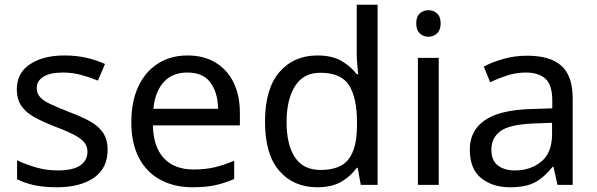

<svg xmlns="http://www.w3.org/2000/svg" viewBox="-20 -780 2517 810"><path d="M434 -148Q434 -70 376 -30Q318 10 220 10Q164 10 123.5 1Q83 -8 52 -24V-104Q84 -88 129.5 -74.5Q175 -61 222 -61Q289 -61 319 -82.5Q349 -104 349 -140Q349 -160 338 -176Q327 -192 298.5 -208Q270 -224 217 -244Q165 -264 128 -284Q91 -304 71 -332Q51 -360 51 -404Q51 -472 106.5 -509Q162 -546 252 -546Q301 -546 343.5 -536.5Q386 -527 423 -510L393 -440Q359 -454 322 -464Q285 -474 246 -474Q192 -474 163.5 -456.5Q135 -439 135 -409Q135 -387 148 -371.5Q161 -356 191.5 -341.5Q222 -327 273 -307Q324 -288 360 -268Q396 -248 415 -219.5Q434 -191 434 -148Z M771 -546Q840 -546 889.5 -516Q939 -486 965.5 -431.5Q992 -377 992 -304V-251H625Q627 -160 671.5 -112.5Q716 -65 796 -65Q847 -65 886.5 -74.5Q926 -84 968 -102V-25Q927 -7 887 1.5Q847 10 792 10Q716 10 657.5 -21Q599 -52 566.5 -113.5Q534 -175 534 -264Q534 -352 563.5 -415Q593 -478 646.5 -512Q700 -546 771 -546ZM770 -474Q707 -474 670.5 -433.5Q634 -393 627 -321H900Q899 -389 868 -431.5Q837 -474 770 -474Z M1318 10Q1218 10 1158 -59.5Q1098 -129 1098 -267Q1098 -405 1158.5 -475.5Q1219 -546 1319 -546Q1381 -546 1420.5 -523Q1460 -500 1485 -467H1491Q1490 -480 1487.5 -505.5Q1485 -531 1485 -546V-760H1573V0H1502L1489 -72H1485Q1461 -38 1421 -14Q1381 10 1318 10ZM1332 -63Q1417 -63 1451.5 -109.5Q1486 -156 1486 -250V-266Q1486 -366 1453 -419.5Q1420 -473 1331 -473Q1260 -473 1224.5 -416.5Q1189 -360 1189 -265Q1189 -169 1224.5 -116Q1260 -63 1332 -63Z M1788 -737Q1808 -737 1823.5 -723.5Q1839 -710 1839 -681Q1839 -653 1823.5 -639Q1808 -625 1788 -625Q1766 -625 1751 -639Q1736 -653 1736 -681Q1736 -710 1751 -723.5Q1766 -737 1788 -737ZM1831 -536V0H1743V-536Z M2204 -545Q2302 -545 2349 -502Q2396 -459 2396 -365V0H2332L2315 -76H2311Q2276 -32 2237.5 -11Q2199 10 2131 10Q2058 10 2010 -28.5Q1962 -67 1962 -149Q1962 -229 2025 -272.5Q2088 -316 2219 -320L2310 -323V-355Q2310 -422 2281 -448Q2252 -474 2199 -474Q2157 -474 2119 -461.5Q2081 -449 2048 -433L2021 -499Q2056 -518 2104 -531.5Q2152 -545 2204 -545ZM2230 -259Q2130 -255 2091.5 -227Q2053 -199 2053 -148Q2053 -103 2080.5 -82Q2108 -61 2151 -61Q2219 -61 2264 -98.5Q2309 -136 2309 -214V-262Z"/></svg>

Font: Noto Sans Tamil Supplement
Style: Regular
Weight: 400
Designer: Ek Type
Foundry: Ek Type
Version: Version 2.001; ttfautohint (v1.8.4.7-5d5b)